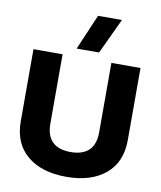

<svg xmlns="http://www.w3.org/2000/svg" viewBox="-96 -960 875 1046"><g transform="rotate(10 342.0 -437.0)"><path d="M361 -884H493L401 -688H277ZM46 -245V-644H207V-260Q207 -193 241.5 -160Q276 -127 342 -127Q408 -127 442.5 -160Q477 -193 477 -260V-644H638V-245Q638 -123 558.5 -56.5Q479 10 342 10Q205 10 125.5 -56.5Q46 -123 46 -245Z"/></g></svg>

Font: Kanit SemiBold
Style: Regular
Weight: 600
Designer: Katatrad Team
Foundry: CadsonDemak
Version: Version 1.030